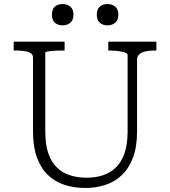

<svg xmlns="http://www.w3.org/2000/svg" viewBox="-20 -917 845 954"><path d="M205 -264Q205 -198 220.5 -154Q236 -110 264 -83.5Q292 -57 329.5 -45.5Q367 -34 411 -34Q454 -34 491 -46Q528 -58 555.5 -84.5Q583 -111 598.5 -155Q614 -199 614 -264V-645Q614 -650 606 -654Q598 -658 585 -660.5Q572 -663 556.5 -664.5Q541 -666 527 -666H518V-710H757V-666H746Q722 -666 702.5 -661.5Q683 -657 672 -647Q661 -637 661 -620V-263Q661 -188 641 -134.5Q621 -81 586 -47.5Q551 -14 504.5 1.5Q458 17 404 17Q348 17 300.5 1.5Q253 -14 218 -47.5Q183 -81 163.5 -134.5Q144 -188 144 -264V-630Q144 -652 120 -659Q96 -666 59 -666H48V-710H301V-666H292Q278 -666 262.5 -665.5Q247 -665 234 -663.5Q221 -662 213 -660.5Q205 -659 205 -656ZM345 -844Q345 -817 329.5 -804Q314 -791 291 -791Q268 -791 253 -804Q238 -817 238 -844Q238 -871 252.5 -884Q267 -897 291 -897Q314 -897 329.5 -884Q345 -871 345 -844ZM568 -844Q568 -817 552.5 -804Q537 -791 514 -791Q491 -791 476 -804Q461 -817 461 -844Q461 -871 476 -884Q491 -897 514 -897Q537 -897 552.5 -884Q568 -871 568 -844Z"/></svg>

Font: Roboto Serif ExtraLight
Style: Regular
Weight: 250
Version: Version 1.007